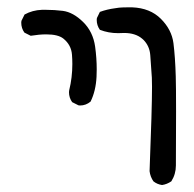

<svg xmlns="http://www.w3.org/2000/svg" viewBox="-20 -392 540 534"><path d="M402.8 -150.4Q402.8 -89.8 396 84Q397.9 99.6 406.7 112.3Q417 120.6 430.7 122.6Q444.3 120.6 456.5 112.3Q469.2 92.3 469.2 68.4Q469.7 -11.7 469.7 -81.8Q469.7 -151.9 468.8 -179.7Q467.3 -232.9 462.4 -272Q457.5 -309.6 427.5 -339.6Q397.5 -369.6 347.7 -371.6Q341.8 -371.6 335.7 -371.6Q329.6 -371.6 320.6 -371.3Q311.5 -371.1 300.3 -369.1Q277.8 -366.2 257.8 -358.9L249.5 -341.8Q249 -339.4 249 -336.9Q249 -321.3 257.8 -309.1Q281.7 -299.8 308.6 -299.8L325.2 -300.3Q356.4 -300.3 375 -284.7L379.4 -280.8Q396 -263.7 397.9 -239Q399.9 -214.4 402.3 -176.3Q402.8 -167.5 402.8 -150.4ZM202.6 -98.6Q218.8 -98.6 231.9 -109.4Q246.6 -139.2 248.5 -178.7Q249 -189 249 -199.2Q249 -230 244.6 -262.2Q238.8 -303.7 211.2 -330.8Q183.6 -357.9 154.8 -361.8Q130.9 -364.7 107.9 -364.7Q102.5 -364.7 96.7 -364.7Q70.3 -363.8 48.3 -351.6L39.6 -334Q39.1 -331.5 39.1 -329.1Q39.1 -313.5 47.9 -301.3L65.4 -292.5Q89.4 -296.4 108.4 -296.4Q141.6 -296.4 156.2 -284.7Q178.2 -267.1 180.2 -239.7Q181.2 -226.6 181.2 -213.9Q181.2 -176.3 172.4 -140.6Q171.9 -138.2 171.9 -135.7Q171.9 -120.1 180.7 -107.9L198.2 -99.1Q200.7 -98.6 202.6 -98.6Z"/></svg>

Font: Bakudai
Style: Light
Weight: 300
Version: Version 1.48